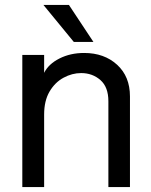

<svg xmlns="http://www.w3.org/2000/svg" viewBox="-20 -758 615 783"><path d="M361 -587H281L157 -738H261ZM510 5H422V-345Q422 -403 389.5 -431.5Q357 -460 311 -460Q274 -460 239 -441Q204 -422 182 -384.5Q160 -347 160 -291V5H71V-534H160V-461Q178 -497 222.5 -519.5Q267 -542 323 -542Q405 -542 457.5 -494Q510 -446 510 -365Z"/></svg>

Font: LXGW 975 Gothic SC
Style: Regular
Weight: 400
Version: Version 2.01;February 25, 2021